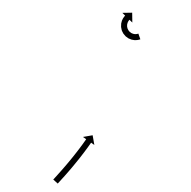

<svg xmlns="http://www.w3.org/2000/svg" viewBox="-105 -559 636 639"><g transform="rotate(-20 213.5 -239.0)"><path d="M-12.3 -27.5C-12.9 -27.1 -13.5 -26.8 -14.1 -26.5L-4.7 -8.8C-4.1 -9.1 -3.5 -9.5 -2.9 -9.8L-2.9 -9.8L-2.9 -9.8C-1.3 -10.6 0.4 -11.5 2.1 -12.4C4.7 -13.7 7.2 -15.1 9.8 -16.4L9.8 -16.4L9.8 -16.5C13.1 -18.2 16.4 -20 19.7 -21.7L19.8 -21.7L19.8 -21.7C23.7 -23.8 27.6 -25.9 31.5 -28L31.5 -28L31.5 -28C35.8 -30.4 40.1 -32.8 44.5 -35.2L44.5 -35.2L44.5 -35.2C49.1 -37.8 53.7 -40.4 58.3 -43L58.3 -43L58.3 -43C63 -45.8 67.7 -48.5 72.4 -51.3L72.4 -51.3L72.4 -51.3C77.1 -54.1 81.8 -56.9 86.4 -59.7L86.5 -59.7L86.5 -59.7C91 -62.5 95.5 -65.2 99.9 -68L99.9 -68.1L100 -68.1C104.1 -70.7 108.3 -73.3 112.4 -76L112.4 -76L112.5 -76C116.2 -78.4 119.9 -80.9 123.5 -83.3L123.6 -83.3L123.6 -83.3C126.7 -85.4 129.8 -87.4 132.9 -89.5L132.9 -89.5L132.9 -89.6C135.3 -91.2 137.6 -92.8 140 -94.4L140 -94.4L140 -94.4C141.5 -95.5 143.1 -96.5 144.6 -97.6L144.6 -97.6L144.6 -97.6C145.1 -98 145.6 -98.4 146.2 -98.7L153.7 -87.9L159.4 -120.2L127.2 -125.9L134.7 -115.1C134.2 -114.7 133.6 -114.4 133.1 -114L133.1 -114L133.1 -114C131.6 -113 130.1 -111.9 128.6 -110.9L128.6 -110.9L128.6 -110.9C126.3 -109.3 124 -107.7 121.6 -106.1L121.6 -106.1L121.7 -106.1C118.6 -104 115.5 -102 112.5 -99.9L112.5 -100L112.5 -100C108.9 -97.6 105.2 -95.2 101.6 -92.8L101.6 -92.8L101.6 -92.8C97.5 -90.2 93.4 -87.6 89.3 -85L89.3 -85L89.3 -85C84.9 -82.2 80.5 -79.5 76 -76.8L76.1 -76.8L76.1 -76.8C71.5 -74 66.9 -71.2 62.2 -68.5L62.2 -68.5L62.3 -68.5C57.6 -65.8 53 -63.1 48.3 -60.4L48.3 -60.4L48.3 -60.4C43.8 -57.8 39.3 -55.2 34.7 -52.7L34.7 -52.7L34.7 -52.7C30.5 -50.3 26.2 -47.9 21.9 -45.6L21.9 -45.6L21.9 -45.6C18.1 -43.5 14.2 -41.4 10.3 -39.4L10.3 -39.4L10.3 -39.4C7.1 -37.6 3.8 -35.9 0.5 -34.1L0.5 -34.1L0.5 -34.1C-2.1 -32.8 -4.6 -31.5 -7.2 -30.1C-8.9 -29.2 -10.6 -28.3 -12.2 -27.5L-12.2 -27.5ZM416.7 -366C417.1 -366 417.5 -366 417.9 -366L418.1 -386C417.7 -386 417.4 -386 417.1 -386C417.1 -386 417.1 -386 417.2 -386C417.2 -386 417.3 -386 417.3 -386C416.4 -386 415.5 -386.1 414.6 -386.2C414.6 -386.2 414.7 -386.2 414.8 -386.2C414.9 -386.2 415 -386.2 415 -386.2C413.6 -386.3 412.2 -386.6 410.9 -386.9C410.9 -386.9 411 -386.9 411.1 -386.8C411.3 -386.8 411.4 -386.8 411.4 -386.8C409.6 -387.3 407.9 -387.9 406.3 -388.5C406.3 -388.5 406.4 -388.5 406.6 -388.4C406.7 -388.4 406.8 -388.3 406.8 -388.3C404.9 -389.2 403.1 -390.3 401.3 -391.5C401.3 -391.5 401.4 -391.4 401.6 -391.3C401.7 -391.2 401.9 -391.1 401.9 -391.1C400 -392.5 398.2 -394.1 396.6 -395.9C396.6 -395.9 396.7 -395.7 396.9 -395.6C397 -395.4 397.1 -395.3 397.1 -395.3C395.5 -397.3 394.1 -399.4 392.9 -401.6C392.9 -401.6 392.9 -401.4 393 -401.2C393.1 -401 393.2 -400.9 393.2 -400.9C392.1 -403.2 391.2 -405.7 390.6 -408.3C390.6 -408.3 390.6 -408.1 390.7 -407.9C390.7 -407.7 390.8 -407.5 390.8 -407.5C390.3 -410 390 -412.6 390 -415.2C390 -415.2 390 -415 390 -414.8C390 -414.6 390 -414.4 390 -414.4C390.2 -416.9 390.5 -419.4 391.1 -421.9C391.1 -421.9 391.1 -421.7 391 -421.5C391 -421.3 390.9 -421.1 390.9 -421.1C391.6 -423.4 392.5 -425.6 393.6 -427.8C393.6 -427.8 393.5 -427.6 393.4 -427.5C393.3 -427.3 393.2 -427.1 393.2 -427.1C394.3 -429 395.5 -430.7 396.9 -432.4C396.9 -432.4 396.8 -432.3 396.7 -432.2C396.5 -432.1 396.4 -431.9 396.4 -431.9C397.7 -433.3 398.9 -434.5 400.3 -435.7C400.3 -435.7 400.2 -435.7 400.1 -435.6C400 -435.5 399.9 -435.4 399.9 -435.4C401 -436.3 402.1 -437.1 403.3 -437.9C403.3 -437.9 403.2 -437.8 403.1 -437.8C403 -437.7 403 -437.7 403 -437.7C403.7 -438.1 404.5 -438.6 405.3 -439C405.3 -439 405.3 -439 405.2 -438.9C405.2 -438.9 405.1 -438.9 405.1 -438.9C405.4 -439.1 405.8 -439.2 406.1 -439.4L411.8 -427.5L422.6 -458.5L391.6 -469.2L397.3 -457.4C397 -457.2 396.6 -457 396.2 -456.8C396.2 -456.8 396.2 -456.8 396.1 -456.8C396.1 -456.7 396 -456.7 396 -456.7C394.9 -456.1 393.8 -455.5 392.7 -454.8C392.7 -454.8 392.6 -454.8 392.5 -454.7C392.4 -454.7 392.4 -454.6 392.4 -454.6C390.7 -453.5 389.1 -452.4 387.5 -451.1C387.5 -451.1 387.4 -451 387.3 -451C387.2 -450.9 387.1 -450.8 387.1 -450.8C385.2 -449.1 383.4 -447.3 381.6 -445.4C381.6 -445.4 381.5 -445.2 381.4 -445.1C381.3 -445 381.2 -444.9 381.2 -444.9C379.3 -442.5 377.6 -440 376 -437.3C376 -437.3 375.9 -437.2 375.9 -437C375.8 -436.9 375.7 -436.7 375.7 -436.7C374.2 -433.7 372.9 -430.5 371.9 -427.2C371.9 -427.2 371.8 -427 371.7 -426.9C371.7 -426.7 371.6 -426.5 371.6 -426.5C370.8 -423 370.3 -419.4 370 -415.8C370 -415.8 370 -415.6 370 -415.4C370 -415.2 370 -415 370 -415C370.1 -411.3 370.4 -407.6 371.1 -403.9C371.1 -403.9 371.1 -403.7 371.2 -403.5C371.2 -403.3 371.2 -403.1 371.2 -403.1C372.2 -399.5 373.5 -395.9 375.1 -392.5C375.1 -392.5 375.1 -392.3 375.2 -392.2C375.3 -392 375.4 -391.8 375.4 -391.8C377.2 -388.6 379.3 -385.6 381.5 -382.7C381.5 -382.7 381.7 -382.6 381.8 -382.4C381.9 -382.3 382.1 -382.1 382.1 -382.1C384.4 -379.7 386.9 -377.4 389.6 -375.3C389.6 -375.3 389.8 -375.2 389.9 -375.1C390 -375 390.2 -374.8 390.2 -374.8C392.7 -373.2 395.4 -371.6 398.1 -370.3C398.1 -370.3 398.3 -370.2 398.4 -370.2C398.6 -370.1 398.7 -370 398.7 -370C401.1 -369.1 403.5 -368.2 406 -367.5C406 -367.5 406.1 -367.5 406.3 -367.4C406.4 -367.4 406.5 -367.4 406.5 -367.4C408.5 -367 410.4 -366.6 412.4 -366.3C412.4 -366.3 412.4 -366.3 412.5 -366.3C412.6 -366.3 412.7 -366.3 412.7 -366.3C414 -366.2 415.2 -366.1 416.5 -366C416.5 -366 416.5 -366 416.6 -366C416.6 -366 416.7 -366 416.7 -366Z"/></g></svg>

Font: FRB American Cursive Just Arrows
Style: Bold Italic
Weight: 700
Italic angle: -25°
Version: Version 2.0;Modular Font Editor K font №1